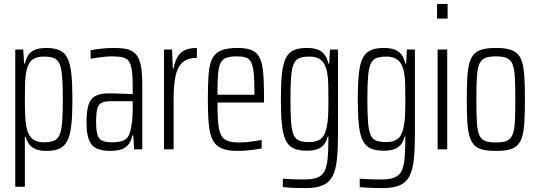

<svg xmlns="http://www.w3.org/2000/svg" viewBox="-20 -763 2745 981"><path d="M58 191V-510H99L103 -438H107Q115 -472 130.5 -489Q146 -506 168 -512Q190 -518 216 -518Q257 -518 283.5 -506.5Q310 -495 324.5 -466.5Q339 -438 344.5 -386.5Q350 -335 350 -255Q350 -176 344.5 -124.5Q339 -73 324.5 -44.5Q310 -16 284.5 -4Q259 8 217 8Q187 8 166 0.5Q145 -7 131.5 -23Q118 -39 111 -64H107V191ZM204 -36Q235 -36 254.5 -43.5Q274 -51 284 -73Q294 -95 297.5 -138.5Q301 -182 301 -255Q301 -328 297.5 -372Q294 -416 284 -437.5Q274 -459 254.5 -466.5Q235 -474 203 -474Q166 -474 144.5 -457Q123 -440 115 -400Q109 -372 108 -338Q107 -304 107 -253Q107 -208 108.5 -174.5Q110 -141 114 -120Q122 -74 144 -55Q166 -36 204 -36Z M545 8Q502 8 474.5 -4Q447 -16 434.5 -48Q422 -80 422 -140Q422 -196 432.5 -228Q443 -260 468 -273Q493 -286 537 -286Q548 -286 563 -285.5Q578 -285 595 -284.5Q612 -284 628 -283.5Q644 -283 658 -282V-326Q658 -375 653.5 -405Q649 -435 638.5 -450Q628 -465 607 -470Q586 -475 552 -475Q535 -475 515.5 -473Q496 -471 477 -468.5Q458 -466 443 -463V-506Q467 -511 498 -514.5Q529 -518 565 -518Q599 -518 623.5 -513Q648 -508 664 -495.5Q680 -483 689.5 -461.5Q699 -440 703 -408Q707 -376 707 -331V0H665L661 -72H657Q649 -38 632.5 -20.5Q616 -3 593 2.5Q570 8 545 8ZM553 -36Q575 -36 593.5 -39.5Q612 -43 625.5 -54.5Q639 -66 645 -90Q652 -117 655 -144.5Q658 -172 658 -207V-246H548Q517 -246 500.5 -238.5Q484 -231 477.5 -208.5Q471 -186 471 -141Q471 -99 477.5 -76Q484 -53 501.5 -44.5Q519 -36 553 -36Z M818 0V-510H859L863 -414H867Q875 -455 891 -478Q907 -501 931 -509.5Q955 -518 986 -518V-467Q938 -467 912 -443.5Q886 -420 876.5 -373Q867 -326 867 -256V0Z M1195 8Q1154 8 1126.5 0Q1099 -8 1082 -26Q1065 -44 1056.5 -74Q1048 -104 1045 -148.5Q1042 -193 1042 -254Q1042 -329 1045.5 -379.5Q1049 -430 1063 -460.5Q1077 -491 1108 -504.5Q1139 -518 1193 -518Q1232 -518 1257 -510Q1282 -502 1296.5 -484Q1311 -466 1318 -435.5Q1325 -405 1327 -360.5Q1329 -316 1329 -256V-239H1091Q1091 -177 1094.5 -137Q1098 -97 1109 -74.5Q1120 -52 1142.5 -43.5Q1165 -35 1203 -35Q1221 -35 1241 -37Q1261 -39 1281 -42Q1301 -45 1317 -48V-5Q1304 -2 1283.5 1Q1263 4 1240 6Q1217 8 1195 8ZM1280 -259V-296Q1280 -357 1276 -392.5Q1272 -428 1262.5 -446Q1253 -464 1235.5 -469.5Q1218 -475 1191 -475Q1157 -475 1137 -468Q1117 -461 1107 -441Q1097 -421 1094 -382.5Q1091 -344 1091 -279H1300Z M1542 198Q1522 198 1502.5 197.5Q1483 197 1463.5 196Q1444 195 1425 193V150Q1439 151 1455.5 152Q1472 153 1492.5 153.5Q1513 154 1535 154Q1576 154 1601 144.5Q1626 135 1638 112Q1650 89 1654 47.5Q1658 6 1658 -56V-65H1654Q1648 -39 1634 -23Q1620 -7 1599 0Q1578 7 1548 7Q1507 7 1481 -4.5Q1455 -16 1440.5 -45Q1426 -74 1420.5 -125Q1415 -176 1415 -255Q1415 -335 1420.5 -386.5Q1426 -438 1440.5 -466.5Q1455 -495 1481 -506.5Q1507 -518 1548 -518Q1575 -518 1596.5 -512Q1618 -506 1634 -489Q1650 -472 1658 -438H1662L1666 -510H1707V-79Q1707 -2 1701.5 51Q1696 104 1679.5 136.5Q1663 169 1630 183.5Q1597 198 1542 198ZM1561 -37Q1598 -37 1619.5 -54Q1641 -71 1649 -112Q1655 -139 1656.5 -173Q1658 -207 1658 -253Q1658 -301 1657 -336Q1656 -371 1651 -395Q1642 -438 1620.5 -456Q1599 -474 1562 -474Q1530 -474 1510.5 -466.5Q1491 -459 1481 -437Q1471 -415 1467.5 -371.5Q1464 -328 1464 -255Q1464 -182 1467.5 -138Q1471 -94 1481 -72.5Q1491 -51 1510.5 -44Q1530 -37 1561 -37Z M1935 198Q1915 198 1895.5 197.5Q1876 197 1856.5 196Q1837 195 1818 193V150Q1832 151 1848.5 152Q1865 153 1885.5 153.5Q1906 154 1928 154Q1969 154 1994 144.5Q2019 135 2031 112Q2043 89 2047 47.5Q2051 6 2051 -56V-65H2047Q2041 -39 2027 -23Q2013 -7 1992 0Q1971 7 1941 7Q1900 7 1874 -4.5Q1848 -16 1833.5 -45Q1819 -74 1813.5 -125Q1808 -176 1808 -255Q1808 -335 1813.5 -386.5Q1819 -438 1833.5 -466.5Q1848 -495 1874 -506.5Q1900 -518 1941 -518Q1968 -518 1989.5 -512Q2011 -506 2027 -489Q2043 -472 2051 -438H2055L2059 -510H2100V-79Q2100 -2 2094.5 51Q2089 104 2072.5 136.5Q2056 169 2023 183.5Q1990 198 1935 198ZM1954 -37Q1991 -37 2012.5 -54Q2034 -71 2042 -112Q2048 -139 2049.5 -173Q2051 -207 2051 -253Q2051 -301 2050 -336Q2049 -371 2044 -395Q2035 -438 2013.5 -456Q1992 -474 1955 -474Q1923 -474 1903.5 -466.5Q1884 -459 1874 -437Q1864 -415 1860.5 -371.5Q1857 -328 1857 -255Q1857 -182 1860.5 -138Q1864 -94 1874 -72.5Q1884 -51 1903.5 -44Q1923 -37 1954 -37Z M2213 -668V-743H2267V-668ZM2216 0V-510H2265V0Z M2514 8Q2473 8 2446 1.5Q2419 -5 2403 -22Q2387 -39 2378.5 -68.5Q2370 -98 2367.5 -143.5Q2365 -189 2365 -254Q2365 -319 2367.5 -365Q2370 -411 2378.5 -441Q2387 -471 2403 -487.5Q2419 -504 2446 -511Q2473 -518 2514 -518Q2555 -518 2581.5 -511Q2608 -504 2624.5 -487.5Q2641 -471 2649 -441Q2657 -411 2659.5 -365Q2662 -319 2662 -254Q2662 -189 2659.5 -143.5Q2657 -98 2649 -68.5Q2641 -39 2624.5 -22Q2608 -5 2581.5 1.5Q2555 8 2514 8ZM2514 -35Q2549 -35 2569 -43.5Q2589 -52 2598.5 -74.5Q2608 -97 2610.5 -140.5Q2613 -184 2613 -254Q2613 -325 2610.5 -368.5Q2608 -412 2598.5 -435Q2589 -458 2569 -466.5Q2549 -475 2514 -475Q2478 -475 2458 -466.5Q2438 -458 2428.5 -435Q2419 -412 2416.5 -368.5Q2414 -325 2414 -254Q2414 -184 2416.5 -140.5Q2419 -97 2428 -74.5Q2437 -52 2457.5 -43.5Q2478 -35 2514 -35Z"/></svg>

Font: Saira ExtraCondensed Light
Style: Regular
Weight: 300
Width: 2
Designer: Hector Gatti with collaboration of the Omnibus-Type team
Foundry: Omnibus-Type
Version: Version 1.101